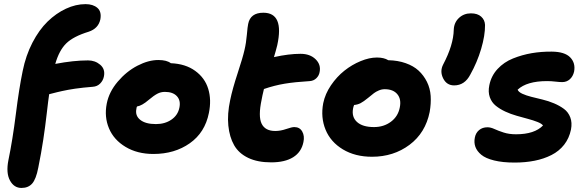

<svg xmlns="http://www.w3.org/2000/svg" viewBox="-20 -780 2870 938"><path d="M85 138.2Q48.3 138.2 28.6 101.6Q8.8 64.9 21 2.9Q41.5 -96.2 57.4 -222.4Q73.2 -348.6 90.8 -433.1Q106 -508.8 138.4 -571.5Q170.9 -634.3 212.6 -674.8Q254.4 -715.3 302.2 -737.5Q350.1 -759.8 397.9 -759.8Q434.6 -759.8 455.8 -741.5Q477.1 -723.1 470.2 -685.1Q460.4 -640.6 413.1 -625Q338.4 -602.1 303.7 -568.1Q269 -534.2 250 -467.8Q339.8 -484.9 410.2 -484.9Q444.8 -484.9 469.7 -463.6Q494.6 -442.4 487.8 -407.2Q483.9 -386.7 469.5 -372.1Q455.1 -357.4 433.1 -356Q409.2 -354 387.5 -351.8Q365.7 -349.6 346.7 -346.7Q327.6 -343.8 313.7 -341.3Q299.8 -338.9 283.4 -335.2Q267.1 -331.5 259.8 -329.8Q252.4 -328.1 237.8 -324.2Q223.1 -320.3 220.2 -319.8Q215.8 -291 208.5 -226.8Q201.2 -162.6 191.4 -97.9Q181.6 -33.2 167 39.1Q156.2 95.2 137.2 116.7Q118.2 138.2 85 138.2Z M729.5 -27.8Q650.9 -27.8 593.5 -62.3Q536.1 -96.7 512.5 -152.8Q488.8 -209 501.5 -273.9Q512.7 -331.1 555.2 -381.1Q597.7 -431.2 651.4 -459Q705.1 -486.8 753.4 -486.8Q794.9 -486.8 814.5 -471.2Q886.2 -468.3 933.6 -433.8Q981 -399.4 997.3 -345.9Q1013.7 -292.5 1000.5 -228Q981.4 -132.3 907.2 -80.1Q833 -27.8 729.5 -27.8ZM646.5 -249Q639.2 -215.3 665 -194.6Q690.9 -173.8 741.7 -173.8Q786.1 -173.8 817.6 -195.6Q849.1 -217.3 856.4 -253.9Q863.8 -289.1 844.2 -310.1Q824.7 -331.1 785.6 -331.1Q765.6 -331.1 748.5 -322Q731.4 -313 706.5 -292Q673.8 -263.7 649.4 -259.8Q646.5 -253.9 646.5 -249Z M1304.7 13.2Q1238.3 13.2 1192.4 -8.8Q1146.5 -30.8 1123.8 -70.6Q1101.1 -110.4 1095.5 -166.5Q1089.8 -222.7 1104.5 -291Q1115.7 -345.7 1140.9 -422.1Q1166 -498.5 1174.3 -535.2Q1182.6 -569.8 1186 -610.1Q1189.5 -650.4 1192.4 -663.1Q1203.1 -717.8 1266.6 -717.8Q1369.1 -717.8 1334.5 -559.1Q1327.6 -531.2 1318.4 -501Q1391.1 -517.1 1448.2 -517.1Q1494.6 -517.1 1521.7 -490.7Q1548.8 -464.4 1541.5 -428.2Q1538.6 -410.6 1525.6 -397.9Q1512.7 -385.3 1493.7 -383.8Q1420.4 -379.4 1370.6 -371.1Q1320.8 -362.8 1269.5 -345.2Q1260.7 -309.1 1258.3 -293.9Q1240.7 -211.4 1258.1 -175.8Q1275.4 -140.1 1324.7 -140.1Q1350.6 -140.1 1378.2 -149.7Q1405.8 -159.2 1417.5 -159.2Q1444.3 -159.2 1456.5 -137.5Q1468.8 -115.7 1462.4 -85.9Q1452.6 -37.1 1412.4 -12Q1372.1 13.2 1304.7 13.2Z M1797.4 -14.2Q1714.8 -14.2 1655 -50.3Q1595.2 -86.4 1570.6 -146.2Q1545.9 -206.1 1559.1 -275.9Q1568.4 -321.3 1596.9 -363.3Q1625.5 -405.3 1662.4 -434.6Q1699.2 -463.9 1741.7 -481.4Q1784.2 -499 1821.3 -499Q1856 -499 1877 -485.8Q1923.8 -484.9 1961.9 -471.4Q2000 -458 2024.9 -435.1Q2049.8 -412.1 2065.7 -380.4Q2081.5 -348.6 2084 -311.5Q2086.4 -274.4 2079.1 -232.9Q2058.6 -130.9 1980.7 -72.5Q1902.8 -14.2 1797.4 -14.2ZM1705.1 -251Q1696.8 -209 1724.1 -184.1Q1751.5 -159.2 1807.1 -159.2Q1855 -159.2 1889.9 -185.3Q1924.8 -211.4 1933.1 -254.9Q1941.4 -295.4 1921.1 -319.8Q1900.9 -344.2 1859.4 -344.2Q1844.7 -344.2 1830.6 -338.1Q1816.4 -332 1807.1 -325Q1797.9 -317.9 1778.3 -301.8Q1756.3 -283.7 1741.7 -276.1Q1727.1 -268.6 1710 -267.1Q1706.5 -258.8 1705.1 -251Z M2198.7 -362.8Q2162.1 -362.8 2145 -397.2Q2127.9 -431.6 2145 -464.8Q2195.3 -560.1 2196.8 -634.8Q2198.2 -669.9 2222.2 -692.4Q2246.1 -714.8 2280.8 -714.8Q2313 -714.8 2330.8 -698.7Q2348.6 -682.6 2349.6 -658.2Q2350.1 -606.9 2330.6 -541Q2311 -475.1 2277.8 -416Q2250.5 -362.8 2198.7 -362.8Z M2493.7 14.2Q2435.5 14.2 2394 3.9Q2352.5 -6.3 2331.3 -23.9Q2310.1 -41.5 2302.5 -62.5Q2294.9 -83.5 2299.8 -107.9Q2304.2 -130.9 2320.6 -144.5Q2336.9 -158.2 2361.8 -158.2Q2377 -158.2 2395.5 -149.7Q2414.1 -141.1 2440.4 -132.6Q2466.8 -124 2501 -124Q2591.3 -124 2632.8 -167Q2626 -176.3 2605.5 -184.3Q2585 -192.4 2559.3 -199.2Q2533.7 -206.1 2504.4 -214.4Q2475.1 -222.7 2448.7 -234.9Q2422.4 -247.1 2402.1 -263.4Q2381.8 -279.8 2372.8 -305.4Q2363.8 -331.1 2370.6 -363.8Q2379.9 -409.7 2410.9 -443.1Q2441.9 -476.6 2486.3 -494.4Q2530.8 -512.2 2577.9 -520.3Q2625 -528.3 2675.8 -527.8Q2738.8 -527.3 2765.6 -499.8Q2792.5 -472.2 2784.7 -430.2Q2779.3 -406.7 2763.9 -392.8Q2748.5 -378.9 2726.6 -378.9Q2713.9 -378.9 2693.6 -381.3Q2673.3 -383.8 2652.8 -383.8Q2553.7 -383.8 2508.8 -341.8Q2513.2 -330.6 2531.7 -322Q2550.3 -313.5 2575.4 -307.1Q2600.6 -300.8 2630.1 -293.7Q2659.7 -286.6 2686.8 -275.1Q2713.9 -263.7 2735.1 -248Q2756.3 -232.4 2766.1 -206.5Q2775.9 -180.7 2769.5 -147Q2760.7 -104.5 2736.1 -73Q2711.4 -41.5 2674.3 -22.7Q2637.2 -3.9 2592.3 5.1Q2547.4 14.2 2493.7 14.2Z"/></svg>

Font: Shantell Sans Irregular
Style: Bold Italic
Weight: 700
Italic angle: -11.31°
Designer: Stephen Nixon, Anya Danilova, Shantell Martin
Foundry: Arrow Type
Version: Version 1.006;[9816181b4]